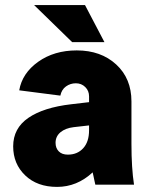

<svg xmlns="http://www.w3.org/2000/svg" viewBox="-20 -732 590 761"><path d="M511.2 0H357.9Q357.9 0.5 355.2 -12Q352.5 -24.4 349.9 -36.9Q347.2 -49.3 347.2 -48.8Q285.2 8.8 206.1 8.8Q127.4 8.8 79.8 -36.9Q32.2 -82.5 32.2 -151.9Q32.2 -223.6 92.5 -264.9Q152.8 -306.2 262.2 -318.8L333 -327.1V-350.1Q333 -372.1 317.9 -387Q302.7 -401.9 280.8 -401.9Q258.8 -401.9 241.5 -389.4Q224.1 -377 219.2 -353L56.2 -374Q67.9 -441.9 131.3 -487.1Q194.8 -532.2 284.2 -532.2Q379.9 -532.2 440.4 -476.6Q501 -420.9 501 -330.1V-162.1Q501 -65.9 511.2 0ZM249 -119.1Q286.6 -119.1 309.8 -144.5Q333 -169.9 333 -215.8V-234.9L272 -228Q239.3 -224.1 219.7 -207.8Q200.2 -191.4 200.2 -166Q200.2 -145 212.9 -132.1Q225.6 -119.1 249 -119.1ZM266.1 -564.9 115.2 -711.9H316.9L394 -564.9Z"/></svg>

Font: LT Superior Black
Style: Regular
Weight: 900
Designer: Daniel Lyons
Foundry: LyonsType
Version: Version 2.005